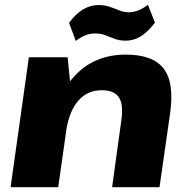

<svg xmlns="http://www.w3.org/2000/svg" viewBox="-20 -778 777 798"><path d="M484 -276Q494 -343 474.5 -373Q455 -403 403 -403Q343 -403 305 -359Q271 -320 257 -247L222 0H24L100 -540H261L271 -440Q281 -453 292 -464Q373 -551 503 -551Q616 -551 660.5 -492.5Q705 -434 687 -307L643 0H446ZM267 -683Q294 -720 324.5 -738.5Q355 -757 389 -757Q415 -757 435.5 -750Q456 -743 475.5 -735Q495 -727 516 -727Q535 -727 555 -735Q575 -743 595 -758L624 -684Q597 -648 567.5 -628.5Q538 -609 501 -609Q476 -609 455.5 -617Q435 -625 416.5 -632Q398 -639 375 -639Q355 -639 335.5 -631.5Q316 -624 295 -608Z"/></svg>

Font: Pathway Extreme 8pt Thin 12pt ExtraBold
Style: Italic
Weight: 800
Italic angle: -8°
Version: Version 1.001;gftools[0.9.26]